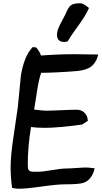

<svg xmlns="http://www.w3.org/2000/svg" viewBox="-20 -1100 622 1176"><path d="M452 -665Q333 -655 232 -654Q217 -609 207 -542Q198 -486 189 -429Q244 -422 261 -422Q292 -422 355 -425Q418 -428 449 -428Q479 -428 498 -409Q517 -390 518 -360L482 -337Q334 -317 255 -317Q205 -317 170 -322Q150 -201 150 -91Q150 -68 155 -60Q162 -49 182 -48Q185 -48 210 -48Q240 -48 298.5 -58Q357 -68 387 -68Q407 -68 447.5 -71Q488 -74 509 -74Q524 -74 560 -69Q543 2 491 20Q464 29 377 29Q330 29 235 42.5Q140 56 92 56Q81 56 54 51Q45 -18 45 -73Q45 -147 62 -258Q87 -431 89 -443Q99 -540 108 -637Q128 -759 181 -812L202 -809Q222 -786 231 -760Q338 -768 434 -768Q488 -768 582 -766Q569 -714 535 -690Q506 -670 452 -665ZM396 -848Q387 -843 375 -843Q329 -843 329 -887Q329 -913 349 -952Q380 -1010 382 -1015Q398 -1055 414 -1067.5Q430 -1080 473 -1080Q490 -1080 525 -1051Q505 -1005 461 -945Q413 -880 396 -848Z"/></svg>

Font: Wortlaut AH
Style: SemiBold
Weight: 600
Designer: Andreas Höfeld
Foundry: Fontgrube AH
Version: Version 2.59